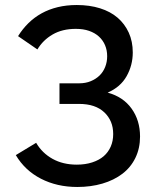

<svg xmlns="http://www.w3.org/2000/svg" viewBox="-20 -737 618 765"><path d="M288 8Q207 8 143 -25Q79 -58 43 -119L124 -168Q148 -127 189.5 -104Q231 -81 286 -81Q320 -81 347.5 -90Q375 -99 393 -114.5Q411 -130 421 -152.5Q431 -175 431 -203Q431 -230 422 -251.5Q413 -273 395.5 -289.5Q378 -306 353 -314.5Q328 -323 294 -323H217V-405H295Q321 -405 341.5 -413.5Q362 -422 376.5 -436Q391 -450 399 -470Q407 -490 407 -513Q407 -537 398.5 -557Q390 -577 374 -591.5Q358 -606 335 -614Q312 -622 282 -622Q228 -622 189.5 -599.5Q151 -577 129 -540L52 -593Q70 -622 93.5 -645Q117 -668 146 -684Q175 -700 210 -708.5Q245 -717 286 -717Q337 -717 378.5 -704Q420 -691 448.5 -666.5Q477 -642 493 -607Q509 -572 509 -528Q509 -477 484.5 -433.5Q460 -390 409 -368Q471 -351 504.5 -304Q538 -257 538 -193Q538 -146 519.5 -108Q501 -70 467.5 -44.5Q434 -19 388 -5.5Q342 8 288 8Z"/></svg>

Font: Rising Sun Medium
Style: Regular
Weight: 500
Designer: Matt McInerney, Pablo Impallari, Rodrigo Fuenzalida (Raleway font), Stephen Hutchings (Greek), Cristiano Sobral (main ch
Foundry: The Rising Sun Project Authors
Version: Version 4.327; ttfautohint (v1.8.4.7-5d5b-dirty)